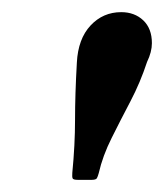

<svg xmlns="http://www.w3.org/2000/svg" viewBox="-20 -781 270 316"><path d="M222 -679Q211 -645.5 194.8 -614.5Q178.5 -583.5 163.8 -554Q149 -524.5 142.5 -496Q141 -490.5 139.5 -487.8Q138 -485 131 -485H108Q100.5 -485 99.5 -487.5Q98.5 -490 99 -496.5Q103.5 -542.5 103.5 -583.8Q103.5 -625 106.5 -678Q108.5 -717 129 -739Q149.5 -761 179.5 -761Q201.5 -761 215.8 -747.5Q230 -734 230 -710Q230 -695.5 222 -679Z"/></svg>

Font: Besley* Narrow Medium
Style: Italic
Weight: 500
Width: 4
Italic angle: -13°
Designer: Owen Earl
Foundry: indestructible type*
Version: Version 3.000; ttfautohint (v1.8.3)